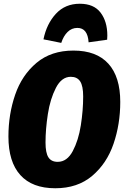

<svg xmlns="http://www.w3.org/2000/svg" viewBox="-20 -985 664 1025"><path d="M622 -441Q622 -322 586 -217Q550 -112 472 -46Q394 20 275 20Q152 20 88.5 -50.5Q25 -121 25 -256Q25 -375 61 -479.5Q97 -584 175 -649.5Q253 -715 372 -715Q495 -715 558.5 -645Q622 -575 622 -441ZM223 -224Q223 -169 238.5 -145Q254 -121 288 -121Q338 -121 368.5 -178.5Q399 -236 411.5 -316Q424 -396 424 -470Q424 -526 408 -550.5Q392 -575 358 -575Q309 -575 278.5 -516Q248 -457 235.5 -376Q223 -295 223 -224ZM212 -775Q229 -858 278.5 -911.5Q328 -965 406 -965Q481 -965 517 -917.5Q553 -870 553 -795Q553 -781 552 -773L453 -759Q448 -836 393 -836Q363 -836 341 -814.5Q319 -793 307 -756Z"/></svg>

Font: Fira Sans Condensed Black
Style: Italic
Weight: 900
Width: 3
Italic angle: -8°
Designer: Carrois Corporate & Edenspiekermann AG
Foundry: Carrois Corporate GbR & Edenspiekermann AG
Version: Version 4.203